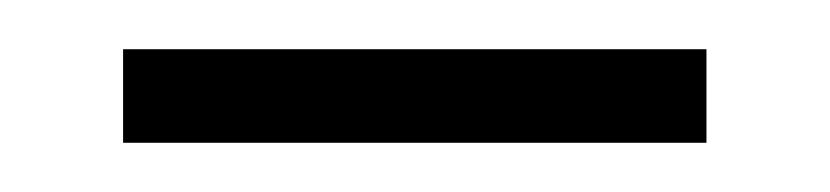

<svg xmlns="http://www.w3.org/2000/svg" viewBox="-20 -432 337 78"><path d="M30 -374V-412H267V-374Z"/></svg>

Font: Big Shoulders Text Thin Thin
Style: Regular
Weight: 250
Version: Version 2.002